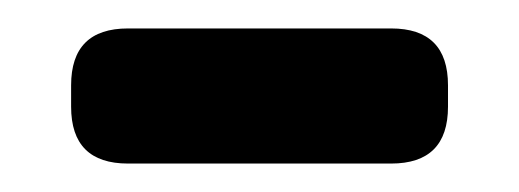

<svg xmlns="http://www.w3.org/2000/svg" viewBox="-20 -404 365 135"><path d="M255 -289H70Q30 -289 30 -329V-344Q30 -384 70 -384H255Q295 -384 295 -344V-329Q295 -289 255 -289Z"/></svg>

Font: ZCOOL QingKe HuangYou
Style: Regular
Weight: 400
Version: Version 1.000